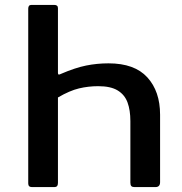

<svg xmlns="http://www.w3.org/2000/svg" viewBox="-20 -762 742 782"><path d="M201 -742Q216 -742 216 -729V-465Q216 -454 228 -461Q286 -486 330.5 -495Q375 -504 422 -504Q528 -504 580 -447Q632 -390 632 -295V-20Q632 0 613 0H528Q519 0 515 -4Q511 -8 511 -18V-269Q511 -313 499.5 -344.5Q488 -376 459.5 -393.5Q431 -411 380 -411Q340 -411 302 -402Q264 -393 216 -365V-17Q216 0 202 0H110Q95 0 95 -15V-727Q95 -742 108 -742Z"/></svg>

Font: Libre Franklin Medium
Style: Regular
Weight: 500
Designer: Pablo Impallari, Rodrigo Fuenzalida, Nhung Nguyen
Foundry: Impallari Type
Version: Version 3.000